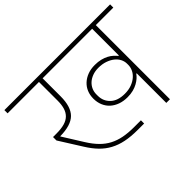

<svg xmlns="http://www.w3.org/2000/svg" viewBox="-155 -961 1225 1225"><g transform="rotate(-45 457.0 -349.0)"><path d="M492 -7Q432 -7 385 -16.5Q338 -26 300 -46.5Q262 -67 231.5 -98.5Q201 -130 173 -175L78 -326V-357H108Q152 -357 181.5 -365.5Q211 -374 229 -392Q247 -410 255 -437Q263 -464 263 -500V-669H-20V-698H934V-669H776V0H743V-267H739Q731 -255 718 -243.5Q705 -232 687 -222Q669 -212 646 -206Q623 -200 594 -200Q558 -200 528.5 -210.5Q499 -221 477.5 -240.5Q456 -260 444.5 -287.5Q433 -315 433 -348Q433 -380 444 -406.5Q455 -433 476 -452.5Q497 -472 526 -483Q555 -494 591 -494Q621 -494 644.5 -488Q668 -482 686 -472.5Q704 -463 717 -451Q730 -439 739 -428H743V-669H296V-507Q296 -413 254 -371Q212 -329 114 -328V-326L199 -190Q226 -147 255 -117.5Q284 -88 318.5 -70Q353 -52 394.5 -44Q436 -36 487 -36H550V-7ZM597 -228Q632 -228 659 -238Q686 -248 705 -264.5Q724 -281 733.5 -301.5Q743 -322 743 -343V-354Q743 -375 733 -395Q723 -415 703.5 -430.5Q684 -446 656.5 -455.5Q629 -465 595 -465Q565 -465 541 -456Q517 -447 500.5 -432Q484 -417 475 -397Q466 -377 466 -355V-341Q466 -293 500 -260.5Q534 -228 597 -228Z"/></g></svg>

Font: IBM Plex Sans Devanagari ExtraLight
Style: Regular
Weight: 200
Designer: Mike Abbink, Paul van der Laan, Pieter van Rosmalen, Erin McLaughlin
Foundry: Bold Monday
Version: Version 1.1